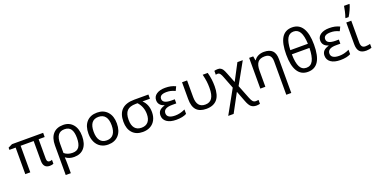

<svg xmlns="http://www.w3.org/2000/svg" viewBox="-18 -1855 6211 3145"><g transform="rotate(-20 3087.5 -282.5)"><path d="M567.9 -62Q593.8 -62 611.8 -71.8V-2.9Q587.9 9.8 545.9 9.8Q435.1 9.8 435.1 -118.2V-462.9H208V0H121.1V-462.9H12.2V-501L84 -536.1H627V-462.9H522V-124Q522 -62 567.9 -62Z M1209 -268.1Q1209 -135.3 1147 -62.7Q1085 9.8 972.2 9.8Q886.2 9.8 827.1 -35.2H822.3Q827.1 -2 827.1 98.1V240.2H738.3V-274.9Q738.3 -405.3 800 -475.6Q861.8 -545.9 977.1 -545.9Q1084 -545.9 1146.5 -471.7Q1209 -397.5 1209 -268.1ZM973.1 -472.2Q898.4 -472.2 862.8 -422.9Q827.1 -373.5 827.1 -273.9V-111.8Q883.8 -63 971.2 -63Q1049.8 -63 1084.5 -114.7Q1119.1 -166.5 1119.1 -268.1Q1119.1 -370.6 1084.7 -421.4Q1050.3 -472.2 973.1 -472.2Z M1814.9 -269Q1814.9 -137.7 1748.5 -64Q1682.1 9.8 1564.9 9.8Q1492.2 9.8 1436 -24.2Q1379.9 -58.1 1349.6 -121.6Q1319.3 -185.1 1319.3 -269Q1319.3 -399.9 1384.8 -472.9Q1450.2 -545.9 1568.4 -545.9Q1681.6 -545.9 1748.3 -471.4Q1814.9 -397 1814.9 -269ZM1410.2 -269Q1410.2 -168 1450 -115.5Q1489.7 -63 1567.4 -63Q1644 -63 1684.1 -115.5Q1724.1 -168 1724.1 -269Q1724.1 -370.1 1683.8 -421.1Q1643.6 -472.2 1565.9 -472.2Q1410.2 -472.2 1410.2 -269Z M2418.9 -246.1Q2418.9 -169.9 2388.9 -111.6Q2358.9 -53.2 2302.5 -21.7Q2246.1 9.8 2169.9 9.8Q2054.2 9.8 1989.3 -60.8Q1924.3 -131.3 1924.3 -255.9Q1924.3 -536.1 2215.3 -536.1H2461.9V-462.9H2332Q2418.9 -381.3 2418.9 -246.1ZM2015.1 -255.9Q2015.1 -161.6 2055.4 -112.3Q2095.7 -63 2172.4 -63Q2248 -63 2288.6 -109.9Q2329.1 -156.7 2329.1 -244.1Q2329.1 -371.6 2246.1 -462.9H2215.3Q2108.9 -462.9 2062 -413.3Q2015.1 -363.8 2015.1 -255.9Z M2841.3 -314.9V-243.2H2768.6Q2617.2 -243.2 2617.2 -150.9Q2617.2 -107.4 2653.3 -84.7Q2689.5 -62 2759.3 -62Q2800.8 -62 2842.5 -71.5Q2884.3 -81.1 2933.1 -104V-26.9Q2865.2 9.8 2754.4 9.8Q2647 9.8 2588.1 -32Q2529.3 -73.7 2529.3 -146Q2529.3 -194.3 2556.9 -226.3Q2584.5 -258.3 2648.4 -276.9V-282.2Q2600.1 -295.9 2574.2 -327.1Q2548.3 -358.4 2548.3 -403.8Q2548.3 -469.7 2604.7 -507.8Q2661.1 -545.9 2754.4 -545.9Q2808.6 -545.9 2850.8 -536.9Q2893.1 -527.8 2935.5 -507.8L2902.3 -438Q2854 -459.5 2821.8 -466.3Q2789.6 -473.1 2753.4 -473.1Q2632.3 -473.1 2632.3 -397Q2632.3 -314.9 2785.2 -314.9Z M3276.4 9.8Q3162.1 9.8 3105.2 -51.5Q3048.3 -112.8 3048.3 -243.2V-536.1H3136.2V-246.1Q3136.2 -62 3283.2 -62Q3362.8 -62 3401.1 -119.1Q3439.5 -176.3 3439.5 -295.9Q3439.5 -358.4 3432.9 -409.4Q3426.3 -460.4 3408.2 -536.1H3496.1Q3515.1 -463.4 3521.7 -408Q3528.3 -352.5 3528.3 -292Q3528.3 -136.7 3464.6 -63.5Q3400.9 9.8 3276.4 9.8Z M3671.9 -539.1Q3700.2 -539.1 3719.7 -528.1Q3739.3 -517.1 3754.6 -495.4Q3770 -473.6 3792 -417L3859.9 -245.1L4013.2 -536.1H4106.9L3897 -160.2L3990.2 76.2Q4010.3 128.4 4030 148.2Q4049.8 168 4082 168Q4103.5 168 4127 164.1V231.9Q4095.2 240.2 4064.9 240.2Q4008.8 240.2 3974.1 211.4Q3939.5 182.6 3910.2 104L3838.9 -82L3665 240.2H3570.8L3798.8 -169.9L3716.8 -382.8Q3702.1 -422.9 3685.3 -445.3Q3668.5 -467.8 3643.1 -467.8Q3623.5 -467.8 3609.9 -461.9V-530.8Q3635.7 -539.1 3671.9 -539.1Z M4583 240.2V-342.8Q4583 -407.2 4554.2 -439.7Q4525.4 -472.2 4462.9 -472.2Q4380.4 -472.2 4343 -425.5Q4305.7 -378.9 4305.7 -277.8V0H4217.8V-536.1H4288.6L4301.8 -462.9H4306.6Q4331.5 -502.4 4376.5 -524.2Q4421.4 -545.9 4475.6 -545.9Q4574.2 -545.9 4622.1 -498Q4669.9 -450.2 4669.9 -349.1V240.2Z M5291 -377Q5291 -180.7 5230.2 -85.4Q5169.4 9.8 5046.9 9.8Q4927.7 9.8 4866.9 -88.6Q4806.2 -187 4806.2 -377Q4806.2 -575.2 4866.2 -670.2Q4926.3 -765.1 5046.9 -765.1Q5167.5 -765.1 5229.2 -666.5Q5291 -567.9 5291 -377ZM5046.9 -62Q5125 -62 5161.9 -134.3Q5198.7 -206.5 5202.1 -351.1H4895Q4897 -202.1 4933.8 -132.1Q4970.7 -62 5046.9 -62ZM5046.9 -692.9Q4973.6 -692.9 4936.8 -627.7Q4899.9 -562.5 4895 -423.8H5201.2Q5194.8 -564.5 5157.2 -628.7Q5119.6 -692.9 5046.9 -692.9Z M5701.2 -314.9V-243.2H5628.4Q5477.1 -243.2 5477.1 -150.9Q5477.1 -107.4 5513.2 -84.7Q5549.3 -62 5619.1 -62Q5660.6 -62 5702.4 -71.5Q5744.1 -81.1 5793 -104V-26.9Q5725.1 9.8 5614.3 9.8Q5506.8 9.8 5448 -32Q5389.2 -73.7 5389.2 -146Q5389.2 -194.3 5416.7 -226.3Q5444.3 -258.3 5508.3 -276.9V-282.2Q5460 -295.9 5434.1 -327.1Q5408.2 -358.4 5408.2 -403.8Q5408.2 -469.7 5464.6 -507.8Q5521 -545.9 5614.3 -545.9Q5668.5 -545.9 5710.7 -536.9Q5752.9 -527.8 5795.4 -507.8L5762.2 -438Q5713.9 -459.5 5681.6 -466.3Q5649.4 -473.1 5613.3 -473.1Q5492.2 -473.1 5492.2 -397Q5492.2 -314.9 5645 -314.9Z M5998 -536.1V-158.2Q5998 -109.9 6016.1 -85.9Q6034.2 -62 6075.2 -62Q6096.7 -62 6120.6 -65.7Q6144.5 -69.3 6157.2 -73.2V-5.9Q6144 0 6116.7 4.9Q6089.4 9.8 6063 9.8Q5982.9 9.8 5947 -31.7Q5911.1 -73.2 5911.1 -157.2V-536.1ZM5924.8 -620.1Q5939 -656.7 5951.9 -713.1Q5964.8 -769.5 5969.7 -805.2H6063.5V-793.9Q6056.2 -763.2 6030.5 -706.1Q6004.9 -648.9 5977.5 -606H5924.8Z"/></g></svg>

Font: NotoPenekeko
Style: Regular
Weight: 400
Designer: Monotype Design team
Foundry: Monotype Imaging Inc.
Version: Version 1.04